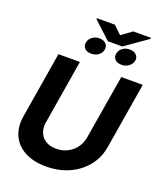

<svg xmlns="http://www.w3.org/2000/svg" viewBox="-184 -1161 1093 1290"><g transform="rotate(20 362.5 -516.0)"><path d="M571.2 -727.5H724.7L646.8 -255.5Q633.7 -175.8 585.8 -116Q538 -56.2 464.6 -23Q391.1 10.1 300.7 10.4Q210.3 10.1 148 -23Q85.7 -56.2 58.3 -116Q30.8 -175.8 43.8 -255.5L121.8 -727.5H275.3L199.5 -268.2Q192.8 -226.7 205.7 -194.5Q218.7 -162.3 249 -143.8Q279.3 -125.2 323.7 -125Q368.7 -125.2 404.6 -143.8Q440.5 -162.3 464.1 -194.5Q487.7 -226.7 494.4 -268.2ZM268.3 -863.7Q272 -887.7 293.2 -904.6Q314.4 -921.5 345 -921.7Q376.5 -921.5 392.1 -904.6Q407.7 -887.7 404 -863.7Q399.9 -838.6 378.5 -822.1Q357 -805.7 326.3 -805.7Q295.7 -805.7 279.7 -822.4Q263.8 -839.2 268.3 -863.7ZM485.1 -863.7Q488.8 -887.3 510.1 -904.2Q531.3 -921.1 562.8 -920.9Q592.6 -921.1 609.1 -904.5Q625.7 -887.9 622 -863.7Q617.5 -839.2 595.7 -822.1Q573.8 -805.1 543.7 -805.3Q512.2 -805.1 496.4 -822.3Q480.6 -839.5 485.1 -863.7ZM410.3 -1043.2 467.1 -989.1 542.3 -1043.2H669.2L667.7 -1035.4L507.1 -922.7H404.2L281.2 -1036.3L282.5 -1043.2Z"/></g></svg>

Font: Inter Tight
Style: Italic
Weight: 400
Italic angle: -9.39999°
Designer: Rasmus Andersson
Foundry: rsms
Version: Version 3.002